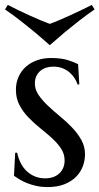

<svg xmlns="http://www.w3.org/2000/svg" viewBox="-23 -741 400 772"><path d="M295.9 -401.9 289.1 -400.9Q285.6 -412.1 278.1 -424.8Q270.5 -437.5 258.5 -448.2Q246.6 -459 229.7 -466.1Q212.9 -473.1 190.9 -473.1Q175.8 -473.1 162.4 -468.8Q148.9 -464.4 138.9 -455.8Q128.9 -447.3 123 -434.6Q117.2 -421.9 117.2 -404.8Q117.2 -380.9 132.1 -359.1Q147 -337.4 169.4 -316.2Q191.9 -294.9 218 -273.4Q244.1 -252 266.6 -228.5Q289.1 -205.1 304 -178.5Q318.8 -151.9 318.8 -121.1Q318.8 -96.2 310.1 -72.5Q301.3 -48.8 283 -30.3Q264.6 -11.7 236.1 -0.2Q207.5 11.2 168 11.2Q144.5 11.2 124.3 6.8Q104 2.4 87.2 -4.2Q70.3 -10.7 56.9 -18.8Q43.5 -26.9 33.2 -34.2L38.1 -127H45.9Q50.8 -104 60.5 -85Q70.3 -65.9 84.7 -52.5Q99.1 -39.1 117.7 -31.5Q136.2 -23.9 158.2 -23.9Q194.3 -23.9 215.6 -43.9Q236.8 -64 236.8 -96.2Q236.8 -122.1 222.4 -143.8Q208 -165.5 186 -185.5Q164.1 -205.6 138.9 -225.6Q113.8 -245.6 91.8 -268.3Q69.8 -291 55.4 -318.1Q41 -345.2 41 -379.9Q41 -408.2 51.5 -431.9Q62 -455.6 80.8 -472.4Q99.6 -489.3 125.5 -498.5Q151.4 -507.8 182.1 -507.8Q222.7 -507.8 249.8 -499.3Q276.9 -490.7 291 -482.9ZM177.2 -559.1Q148.9 -584.5 118.7 -609.9Q92.3 -631.8 60.5 -656.7Q28.8 -681.6 -2.9 -703.1L8.3 -721.2Q29.8 -710 52.7 -699Q75.7 -688 97.9 -678Q120.1 -668 140.4 -659.4Q160.6 -650.9 177.2 -645Q193.8 -650.9 214.4 -659.7Q234.9 -668.5 257.1 -678.5Q279.3 -688.5 302.2 -699.5Q325.2 -710.4 346.2 -721.2L357.4 -703.1Q325.7 -681.6 293.9 -656.7Q262.2 -631.8 235.8 -609.9Q205.6 -584.5 177.2 -559.1Z"/></svg>

Font: Marcellus
Style: Regular
Weight: 400
Designer: Astigmatic (AOETI)
Foundry: Astigmatic (AOETI)
Version: Version 1.000